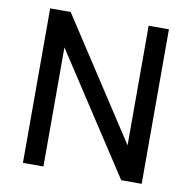

<svg xmlns="http://www.w3.org/2000/svg" viewBox="-79 -791 872 870"><g transform="rotate(10 356.5 -355.5)"><path d="M628.9 0H534.7L176.8 -547.9V0H82.5V-710.9H176.8L535.6 -160.6V-710.9H628.9Z"/></g></svg>

Font: Vazir FD
Style: FD
Weight: 400
Foundry: Based on Dejavu fonts, by Saber Rastikerdar
Version: Version 26.0.0